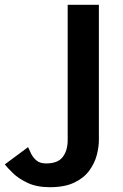

<svg xmlns="http://www.w3.org/2000/svg" viewBox="-202 -520 512 800"><path d="M6 260Q-49 260 -87 242Q-125 224 -148 201.5Q-171 179 -182 165L-85 93Q-80 105 -72 121Q-64 137 -49.5 149Q-35 161 -10 161Q39 161 59.5 134Q80 107 80 64V-500H210V64Q210 93 201 127Q192 161 169.5 191.5Q147 222 107 241Q67 260 6 260Z"/></svg>

Font: Panamera
Style: Bold
Weight: 700
Designer: Bastien Sozeau
Foundry: NBR — Bastien Sozeau
Version: Version 3.002; ttfautohint (v1.8.4.7-5d5b);gftools[0.9.33]